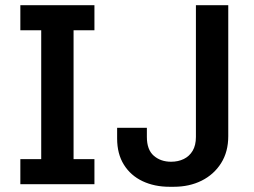

<svg xmlns="http://www.w3.org/2000/svg" viewBox="-20 -706 974 736"><path d="M58 0V-96H138V-590H58V-686H342V-590H262V-96H342V0ZM630 10Q572 10 526.5 -11.5Q481 -33 455 -74.5Q429 -116 429 -175V-216H543V-181Q543 -132 569.5 -109Q596 -86 636 -86Q663 -86 684.5 -96.5Q706 -107 718.5 -128Q731 -149 731 -181V-686H855V-184Q855 -124 827.5 -80.5Q800 -37 753 -13.5Q706 10 646 10Z"/></svg>

Font: Chivo Medium Medium
Style: Regular
Weight: 500
Version: Version 2.002